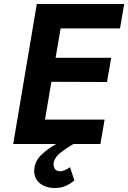

<svg xmlns="http://www.w3.org/2000/svg" viewBox="-20 -720 641 960"><path d="M330 116Q320 123 306 130Q292 137 277 136Q260 134 253.5 123Q247 112 248 96Q253 66 283.5 42.5Q314 19 347 0H482L503 -122H205L237 -311L515 -310L536 -431H258L283 -578H580L601 -700H304H256H164L46 0H136H184H261Q222 22 190 51Q158 80 152 120Q146 166 175.5 193Q205 220 254 220Q287 220 311 208.5Q335 197 352 182Z"/></svg>

Font: Jost* 600 Semi Italic
Style: Italic
Weight: 600
Italic angle: -10°
Version: Version 3.200; ttfautohint (v0.97) -l 8 -r 50 -G 200 -x 14 -